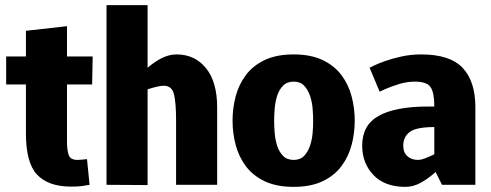

<svg xmlns="http://www.w3.org/2000/svg" viewBox="-20 -720 1914 748"><path d="M319 -100 329 0Q314 3 298 5Q282 7 257 7Q169 7 125 -39Q81 -85 81 -200V-391H4V-500H81V-600L241 -618V-500H341L339 -391H241V-167Q241 -136 247.5 -116.5Q254 -97 282 -97Q291 -97 299 -98Q307 -99 319 -100Z M555 1 395 0V-700H555V-456Q580 -478 609 -493Q638 -508 668 -508Q739 -508 782.5 -454.5Q826 -401 826 -302V0H666V-250Q666 -318 658 -352Q650 -386 618 -386Q607 -386 590 -382Q573 -378 555 -372Z M886 -250Q886 -298 898 -344Q910 -390 937.5 -427Q965 -464 1011 -486Q1057 -508 1124 -508Q1191 -508 1237 -486Q1283 -464 1310.5 -427Q1338 -390 1350 -344Q1362 -298 1362 -250Q1362 -202 1350 -156Q1338 -110 1310.5 -73Q1283 -36 1237 -14Q1191 8 1124 8Q1057 8 1011 -14Q965 -36 937.5 -73Q910 -110 898 -156Q886 -202 886 -250ZM1048 -250Q1048 -229 1050 -203Q1052 -177 1059.5 -153Q1067 -129 1082.5 -113Q1098 -97 1124 -97Q1150 -97 1165 -113Q1180 -129 1188 -153Q1196 -177 1198 -203Q1200 -229 1200 -250Q1200 -270 1198 -296Q1196 -322 1188 -346Q1180 -370 1165 -386Q1150 -402 1124 -402Q1098 -402 1082.5 -386Q1067 -370 1059.5 -346Q1052 -322 1050 -296Q1048 -270 1048 -250Z M1551 -153Q1551 -126 1567 -111.5Q1583 -97 1609 -97Q1620 -97 1637 -103.5Q1654 -110 1672 -119V-225Q1602 -225 1576.5 -206Q1551 -187 1551 -153ZM1559 8Q1479 8 1435 -38Q1391 -84 1391 -153Q1391 -233 1456 -269Q1521 -305 1647 -305H1672Q1672 -359 1657.5 -380.5Q1643 -402 1596 -402Q1565 -402 1533 -392Q1501 -382 1480 -372.5Q1459 -363 1459 -363L1420 -456Q1420 -456 1436 -464Q1452 -472 1480 -482Q1508 -492 1544.5 -500Q1581 -508 1621 -508Q1733 -508 1782.5 -455.5Q1832 -403 1832 -302V0H1702L1677 -50Q1651 -26 1621 -9Q1591 8 1559 8Z"/></svg>

Font: Epunda Sans ExtraBold
Style: Regular
Weight: 800
Designer: Simon Atzbach
Foundry: typofactur
Version: Version 2.204; ttfautohint (v1.8.4.7-5d5b)